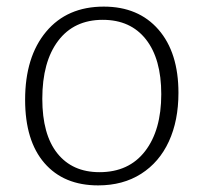

<svg xmlns="http://www.w3.org/2000/svg" viewBox="-20 -553 615 581"><path d="M520 -272Q520 -188 491 -125Q462 -62 407 -27Q352 8 277 8Q173 8 114.5 -59.5Q56 -127 56 -251Q56 -381 119.5 -457Q183 -533 294 -533Q399 -533 459.5 -463.5Q520 -394 520 -272ZM108 -254Q108 -146 153.5 -89Q199 -32 281 -32Q370 -32 419 -95.5Q468 -159 468 -268Q468 -375 421.5 -434Q375 -493 291 -493Q204 -493 156 -429.5Q108 -366 108 -254Z"/></svg>

Font: Bitter Pro Light
Style: Regular
Weight: 300
Designer: Sol Matas, and Bitter project Authors
Foundry: Sol Matas
Version: Version 1.010